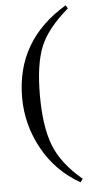

<svg xmlns="http://www.w3.org/2000/svg" viewBox="-58 -711 449 922"><g transform="rotate(-5 166.5 -249.5)"><path d="M304 161 292 177Q176 111 112 -5Q48 -121 48 -252Q48 -529 295 -676L304 -660Q202 -573 168 -488.5Q134 -404 134 -255Q134 -107 169 -15Q204 77 304 161Z"/></g></svg>

Font: STIX Math
Style: Regular
Weight: 400
Designer: MicroPress Inc., with final additions and corrections provided by Coen Hoffman, Elsevier (retired)
Version: Version 1.1.1